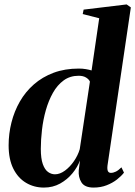

<svg xmlns="http://www.w3.org/2000/svg" viewBox="-20 -837 612 868"><path d="M466 -89Q464 -71.5 467.8 -63.5Q471.5 -55.5 481.5 -55.5Q492 -55.5 503.8 -61.2Q515.5 -67 529 -80.5L540.5 -56.5Q528.5 -41 508.8 -25.5Q489 -10 462.2 0.5Q435.5 11 403 11Q363 11 348.2 -12.5Q333.5 -36 336 -67L341.5 -111.5Q330.5 -81.5 307.5 -53.5Q284.5 -25.5 251.8 -7.2Q219 11 178.5 11Q134 11 97.8 -10.5Q61.5 -32 40.2 -74.5Q19 -117 19 -180Q19 -232.5 31.8 -283.2Q44.5 -334 69.8 -378Q95 -422 133.2 -455.5Q171.5 -489 222.2 -508Q273 -527 336.5 -527Q353 -527 368 -524.5Q383 -522 394 -518.5L428.5 -754.5L354 -773.5L358 -793.5L552.5 -817L571.5 -803.5ZM386.5 -468Q382.5 -478 369.5 -486.2Q356.5 -494.5 335.5 -494.5Q296.5 -494.5 267.8 -473.5Q239 -452.5 219.2 -417.2Q199.5 -382 187.2 -338.8Q175 -295.5 169.8 -250Q164.5 -204.5 164.5 -164Q164.5 -120.5 173.5 -95.2Q182.5 -70 197.2 -59.5Q212 -49 228.5 -49Q251 -49 273.8 -65.8Q296.5 -82.5 314.5 -108.8Q332.5 -135 340.5 -162.5Z"/></svg>

Font: Merriweather 120pt
Style: Bold Italic
Weight: 700
Italic angle: -7.8°
Version: Version 2.101